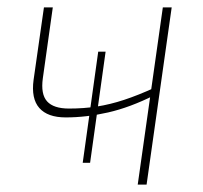

<svg xmlns="http://www.w3.org/2000/svg" viewBox="-20 -500 551 520"><path d="M123 -480 96 -288Q90 -245 107.5 -225.5Q125 -206 167 -206Q207 -206 242.5 -211.5Q278 -217 316 -229.5Q354 -242 400 -263L398 -242Q332 -209 273 -195.5Q214 -182 158 -182Q109 -182 86.5 -207.5Q64 -233 71 -284L99 -480ZM445 -480 377 0H353L421 -480ZM204 -59 246 -360H266L224 -59Z"/></svg>

Font: Exo 2 Thin
Style: Italic
Weight: 250
Italic angle: -8°
Designer: Natanael Gama
Foundry: Natanael Gama
Version: Version 2.010